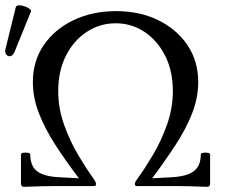

<svg xmlns="http://www.w3.org/2000/svg" viewBox="-20 -719 872 742"><path d="M72 3Q61 3 61 -11V-122Q61 -127 70 -128.5Q79 -130 88 -128.5Q97 -127 97 -122Q97 -78 123 -57.5Q149 -37 210 -34L285 -30Q234 -97 194 -159Q154 -221 130.5 -281Q107 -341 107 -402Q107 -483 149 -544.5Q191 -606 264 -641Q337 -676 429 -676Q520 -676 591.5 -641Q663 -606 704.5 -544.5Q746 -483 746 -402Q746 -341 722.5 -281Q699 -221 658.5 -159Q618 -97 568 -30L643 -34Q702 -37 729 -57.5Q756 -78 756 -122Q756 -127 765 -128.5Q774 -130 783 -128.5Q792 -127 792 -122V-11Q792 3 781 3Q702 0 656 0H509Q501 0 501 -8Q501 -13 504.5 -18.5Q508 -24 511 -28Q538 -65 570 -118.5Q602 -172 625 -236Q648 -300 648 -367Q648 -445 618 -504Q588 -563 538 -596Q488 -629 427 -629Q366 -629 315.5 -596Q265 -563 235 -504Q205 -445 205 -367Q205 -300 228 -236Q251 -172 283 -118.5Q315 -65 342 -28Q345 -23 348 -18Q351 -13 351 -8Q351 0 344 0H197Q151 0 72 3ZM36 -518Q30 -504 20.5 -502Q11 -500 4.5 -508Q-2 -516 1 -529L41 -691Q43 -698 52.5 -698.5Q62 -699 74 -695Q86 -691 94 -685Q102 -679 99 -673Z"/></svg>

Font: Junicode SmExp
Style: Regular
Weight: 400
Width: 6
Designer: Peter S. Baker
Version: Version 2.205; ttfautohint (v1.8.4)